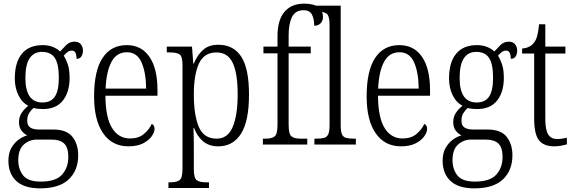

<svg xmlns="http://www.w3.org/2000/svg" viewBox="-20 -791 3144 1051"><path d="M200 240Q112 240 69 199.5Q26 159 26 89Q26 48 41.5 20Q57 -8 80.5 -25.5Q104 -43 129 -50Q112 -58 98 -75.5Q84 -93 84 -123Q84 -152 99 -174Q114 -196 135 -212Q100 -230 80.5 -270.5Q61 -311 61 -361Q61 -450 100 -497Q139 -544 214 -544Q245 -544 269.5 -534Q294 -524 309 -509Q322 -524 341.5 -543.5Q361 -563 388 -563Q411 -563 422.5 -548.5Q434 -534 434 -514Q434 -495 425.5 -482Q417 -469 399 -469Q399 -490 393 -502Q387 -514 373 -514Q361 -514 351 -507Q341 -500 329 -486Q342 -466 351.5 -437.5Q361 -409 361 -364Q361 -288 324.5 -241Q288 -194 214 -194Q204 -194 188 -195.5Q172 -197 164 -200Q150 -189 139.5 -172Q129 -155 129 -130Q129 -104 145.5 -93Q162 -82 194 -82H271Q345 -82 376.5 -42Q408 -2 408 59Q408 142 356 191Q304 240 200 240ZM212 -230Q259 -230 280.5 -262.5Q302 -295 302 -365Q302 -441 280 -474Q258 -507 210 -507Q166 -507 142.5 -472.5Q119 -438 119 -364Q119 -230 212 -230ZM202 203Q286 203 320 164.5Q354 126 354 68Q354 17 331.5 -5Q309 -27 260 -27H182Q141 -27 110.5 0Q80 27 80 86Q80 135 106.5 169Q133 203 202 203Z M683 10Q594 10 544.5 -61.5Q495 -133 495 -263Q495 -404 541.5 -474Q588 -544 674 -544Q754 -544 798 -480Q842 -416 842 -298V-267H557Q558 -147 593.5 -90Q629 -33 692 -33Q738 -33 767 -57Q796 -81 811 -113Q817 -110 821.5 -103.5Q826 -97 826 -85Q826 -67 810 -44.5Q794 -22 762.5 -6Q731 10 683 10ZM780 -306Q779 -395 754.5 -450Q730 -505 675 -505Q618 -505 590 -452Q562 -399 558 -306Z M902 238V207H912Q947 207 963 195Q979 183 979 133V-433Q979 -481 964 -492.5Q949 -504 910 -504H893V-536H1031L1038 -443H1041Q1059 -488 1090.5 -517Q1122 -546 1175 -546Q1258 -546 1300.5 -481Q1343 -416 1343 -274Q1343 -127 1299 -58.5Q1255 10 1175 10Q1124 10 1091.5 -17.5Q1059 -45 1042 -91H1039Q1040 -71 1040.5 -41Q1041 -11 1041 25V135Q1041 184 1057 195.5Q1073 207 1108 207H1124V238ZM1166 -32Q1227 -32 1254 -96.5Q1281 -161 1281 -275Q1281 -389 1254 -446.5Q1227 -504 1165 -504Q1097 -504 1069 -443Q1041 -382 1041 -274Q1041 -162 1068 -97Q1095 -32 1166 -32Z M1419 0V-32H1435Q1468 -32 1483.5 -44.5Q1499 -57 1499 -108V-499H1422V-536H1499V-593Q1499 -681 1537 -726Q1575 -771 1645 -771Q1699 -771 1723.5 -751Q1748 -731 1748 -699Q1748 -677 1735 -663.5Q1722 -650 1700 -650Q1700 -686 1688 -710.5Q1676 -735 1641 -735Q1597 -735 1578.5 -698Q1560 -661 1560 -598V-536H1681V-499H1560V-108Q1560 -57 1575.5 -44.5Q1591 -32 1625 -32H1662V0Z M1701 0V-32H1712Q1739 -32 1754.5 -36.5Q1770 -41 1777 -56.5Q1784 -72 1784 -105V-656Q1784 -705 1767.5 -716.5Q1751 -728 1716 -728H1701V-760H1845V-105Q1845 -72 1851.5 -56.5Q1858 -41 1874 -36.5Q1890 -32 1917 -32H1928V0Z M2175 10Q2086 10 2036.5 -61.5Q1987 -133 1987 -263Q1987 -404 2033.5 -474Q2080 -544 2166 -544Q2246 -544 2290 -480Q2334 -416 2334 -298V-267H2049Q2050 -147 2085.5 -90Q2121 -33 2184 -33Q2230 -33 2259 -57Q2288 -81 2303 -113Q2309 -110 2313.5 -103.5Q2318 -97 2318 -85Q2318 -67 2302 -44.5Q2286 -22 2254.5 -6Q2223 10 2175 10ZM2272 -306Q2271 -395 2246.5 -450Q2222 -505 2167 -505Q2110 -505 2082 -452Q2054 -399 2050 -306Z M2577 240Q2489 240 2446 199.5Q2403 159 2403 89Q2403 48 2418.5 20Q2434 -8 2457.5 -25.5Q2481 -43 2506 -50Q2489 -58 2475 -75.5Q2461 -93 2461 -123Q2461 -152 2476 -174Q2491 -196 2512 -212Q2477 -230 2457.5 -270.5Q2438 -311 2438 -361Q2438 -450 2477 -497Q2516 -544 2591 -544Q2622 -544 2646.5 -534Q2671 -524 2686 -509Q2699 -524 2718.5 -543.5Q2738 -563 2765 -563Q2788 -563 2799.5 -548.5Q2811 -534 2811 -514Q2811 -495 2802.5 -482Q2794 -469 2776 -469Q2776 -490 2770 -502Q2764 -514 2750 -514Q2738 -514 2728 -507Q2718 -500 2706 -486Q2719 -466 2728.5 -437.5Q2738 -409 2738 -364Q2738 -288 2701.5 -241Q2665 -194 2591 -194Q2581 -194 2565 -195.5Q2549 -197 2541 -200Q2527 -189 2516.5 -172Q2506 -155 2506 -130Q2506 -104 2522.5 -93Q2539 -82 2571 -82H2648Q2722 -82 2753.5 -42Q2785 -2 2785 59Q2785 142 2733 191Q2681 240 2577 240ZM2589 -230Q2636 -230 2657.5 -262.5Q2679 -295 2679 -365Q2679 -441 2657 -474Q2635 -507 2587 -507Q2543 -507 2519.5 -472.5Q2496 -438 2496 -364Q2496 -230 2589 -230ZM2579 203Q2663 203 2697 164.5Q2731 126 2731 68Q2731 17 2708.5 -5Q2686 -27 2637 -27H2559Q2518 -27 2487.5 0Q2457 27 2457 86Q2457 135 2483.5 169Q2510 203 2579 203Z M3014 10Q2956 10 2930 -23.5Q2904 -57 2904 -143V-498H2838V-525Q2880 -529 2901 -555Q2914 -570 2920.5 -594Q2927 -618 2931 -658H2965V-536H3075V-498H2965V-141Q2965 -79 2981 -54.5Q2997 -30 3029 -30Q3044 -30 3056.5 -32Q3069 -34 3083 -37V-1Q3070 3 3052 6.5Q3034 10 3014 10Z"/></svg>

Font: Noto Serif Bengali Condensed Light
Style: Regular
Weight: 300
Width: 3
Designer: Juan Bruce, Universal Thirst, Indian Type Foundry and the Monotype Design Team.
Foundry: Monotype Imaging Inc.
Version: Version 2.003; ttfautohint (v1.8.4.7-5d5b)